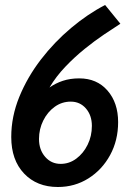

<svg xmlns="http://www.w3.org/2000/svg" viewBox="-20 -734 554 768"><path d="M211.5 14Q127.5 14 76.2 -40Q25 -94 25 -186Q25 -267.5 57.2 -346.5Q89.5 -425.5 143.5 -495.8Q197.5 -566 264.5 -622.2Q331.5 -678.5 400.5 -714L461.5 -639Q434 -621.5 396.5 -596.2Q359 -571 318.8 -538.5Q278.5 -506 241.5 -467.2Q204.5 -428.5 178 -384Q202 -401 231.5 -410.8Q261 -420.5 297 -420.5Q367.5 -420.5 410 -371.8Q452.5 -323 452.5 -245.5Q452.5 -172.5 420.5 -113.8Q388.5 -55 333.8 -20.5Q279 14 211.5 14ZM222.5 -78.5Q257 -78.5 285.2 -99.5Q313.5 -120.5 330.5 -155Q347.5 -189.5 347.5 -230.5Q347.5 -272.5 323.8 -300Q300 -327.5 263 -327.5Q227.5 -327.5 198.8 -306.8Q170 -286 153 -251.8Q136 -217.5 136 -178Q136 -135 160.5 -106.8Q185 -78.5 222.5 -78.5Z"/></svg>

Font: Cabin Condensed SemiBold
Style: Italic
Weight: 600
Width: 3
Italic angle: -10°
Designer: Pablo Impallari
Foundry: Pablo Impallari. http://www.impallari.com Igino Marini. http://www.ikern.com
Version: Version 3.001; ttfautohint (v1.8.3)